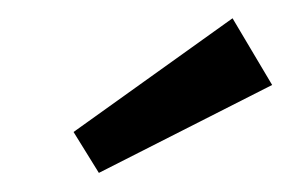

<svg xmlns="http://www.w3.org/2000/svg" viewBox="-20 -789 318 207"><path d="M86.6 -602.6 273.4 -697.4 230.7 -769.3 59.3 -646.7Z"/></svg>

Font: Secuela Black
Style: Regular
Weight: 900
Designer: Fernando Haro
Foundry: deFharo
Version: Version 1.704